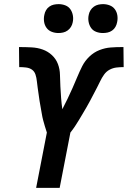

<svg xmlns="http://www.w3.org/2000/svg" viewBox="-20 -910 619 930"><path d="M155 0 207 -268Q202 -283 197.5 -298Q193 -313 189 -328Q185 -343 182.5 -359Q180 -375 177 -390.5Q174 -406 171.5 -422Q169 -438 167 -453.5Q165 -469 162.5 -485Q160 -501 158.5 -517Q157 -533 152 -548.5Q147 -564 135 -572.5Q123 -581 106.5 -583Q90 -585 73 -585L72 -682H76Q104 -682 133 -680.5Q162 -679 187 -670Q212 -661 231.5 -643Q251 -625 260.5 -600Q270 -575 270.5 -547Q271 -519 272.5 -491Q274 -463 276 -435.5Q278 -408 282 -381Q295 -406 307.5 -432Q320 -458 331.5 -484Q343 -510 354 -536.5Q365 -563 378 -589Q391 -615 413 -636Q435 -657 462 -667.5Q489 -678 516 -680Q543 -682 570 -682H578L579 -585Q562 -585 544.5 -583Q527 -581 511 -572.5Q495 -564 484 -548.5Q473 -533 465.5 -517Q458 -501 449.5 -485Q441 -469 433 -453.5Q425 -438 416.5 -422Q408 -406 399 -390.5Q390 -375 380.5 -359Q371 -343 362 -328Q353 -313 343 -298Q333 -283 321 -268L269 0ZM478 -750Q461 -750 445.5 -756Q430 -762 421 -775Q412 -788 409 -805Q406 -822 410 -839Q412 -850 418.5 -860.5Q425 -871 435 -878Q445 -885 456.5 -887.5Q468 -890 479 -890Q496 -890 511.5 -884Q527 -878 536.5 -865Q546 -852 548.5 -835Q551 -818 547 -801Q545 -790 539 -779.5Q533 -769 523 -762Q513 -755 501.5 -752.5Q490 -750 478 -750ZM263 -750Q246 -750 230.5 -756Q215 -762 205.5 -775Q196 -788 193.5 -805Q191 -822 195 -839Q197 -850 203 -860.5Q209 -871 219 -878Q229 -885 240.5 -887.5Q252 -890 264 -890Q281 -890 296.5 -884Q312 -878 321 -865Q330 -852 333 -835Q336 -818 332 -801Q330 -790 323.5 -779.5Q317 -769 307 -762Q297 -755 285.5 -752.5Q274 -750 263 -750Z"/></svg>

Font: Lode
Style: Bold Italic
Weight: 700
Italic angle: -11°
Monospace: yes
Designer: Belleve Invis
Foundry: Belleve Invis
Version: Version 29.2.0; ttfautohint (v1.8.3)